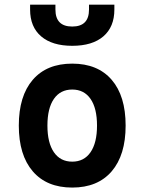

<svg xmlns="http://www.w3.org/2000/svg" viewBox="-20 -803 626 832"><path d="M293 9.8Q182.6 9.8 122.1 -60.5Q61.5 -130.9 61.5 -258.8Q61.5 -387.2 122.1 -457.3Q182.6 -527.3 293 -527.3Q403.3 -527.3 463.9 -457.3Q524.4 -387.2 524.4 -258.8Q524.4 -130.9 463.9 -60.5Q403.3 9.8 293 9.8ZM293 -102.5Q344.2 -102.5 372.3 -143.3Q400.4 -184.1 400.4 -258.8Q400.4 -334 372.3 -374.5Q344.2 -415 293 -415Q241.7 -415 213.6 -374.5Q185.5 -334 185.5 -258.8Q185.5 -184.1 213.6 -143.3Q241.7 -102.5 293 -102.5ZM293 -604.5Q206.1 -604.5 158.2 -645.5Q110.4 -686.5 110.4 -761.7V-782.7H220.2V-761.7Q220.2 -688 293 -688Q365.7 -688 365.7 -761.7V-782.7H475.6V-761.7Q475.6 -686.5 428 -645.5Q380.4 -604.5 293 -604.5Z"/></svg>

Font: CaskaydiaCove NFP SemiBold
Style: Regular
Weight: 600
Designer: Aaron Bell
Foundry: Saja Typeworks
Version: Version 2111.001; VTT 6.35;Nerd Fonts 3.1.1